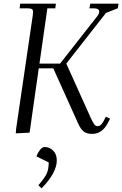

<svg xmlns="http://www.w3.org/2000/svg" viewBox="-20 -722 665 1045"><path d="M65.9 3.9 67.9 -22 158.2 -637.2Q160.2 -650.9 160.2 -655.8Q160.2 -668.5 153.3 -672.6Q146.5 -676.8 127.9 -676.8H86.9L89.8 -702.1H284.2L280.8 -676.8H237.8L194.8 -376H307.1L511.2 -636.2Q520 -648.4 520 -659.2Q520 -676.8 487.8 -676.8H466.8L471.2 -702.1H625L621.1 -676.8L557.1 -651.9L340.8 -376L474.1 -80.1Q485.4 -55.2 493.2 -45.2Q501 -35.2 511.2 -35.2Q529.8 -35.2 544.9 -64.9L556.2 -86.9L579.1 -76.2L567.9 -54.2Q536.6 6.8 481.9 6.8Q453.6 6.8 436.8 -5.4Q419.9 -17.6 405.8 -48.8L270 -350.1H190.9L141.1 0ZM178.2 128.9Q185.1 109.9 197.5 94Q210 78.1 223.1 78.1Q249.5 78.1 269.3 97.7Q289.1 117.2 289.1 150.9Q289.1 218.3 206.1 303.2L189 286.1Q221.2 249 233.2 224.9Q245.1 200.7 245.1 162.1Z"/></svg>

Font: Dihjauti
Style: Italic
Weight: 400
Italic angle: -9°
Designer: T. Christopher White
Version: Version 3.0.0